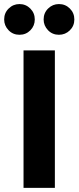

<svg xmlns="http://www.w3.org/2000/svg" viewBox="-61 -902 377 922"><path d="M202.5 0H52V-660H202.5ZM32.5 -735Q1 -735 -20 -757Q-41 -779 -41 -808.5Q-41 -840 -19.2 -861.2Q2.5 -882.5 32.5 -882.5Q63 -882.5 84.5 -861Q106 -839.5 106 -808.5Q106 -778 84.8 -756.5Q63.5 -735 32.5 -735ZM222 -735Q190.5 -735 169.5 -757Q148.5 -779 148.5 -808.5Q148.5 -840 170.2 -861.2Q192 -882.5 222 -882.5Q253 -882.5 274.5 -861Q296 -839.5 296 -808.5Q296 -777.5 274.2 -756.2Q252.5 -735 222 -735Z"/></svg>

Font: Lucymar Sans
Style: Bold
Weight: 700
Foundry: The League of Moveable Type (original font) / Main changes by Cristiano Sobral with portions from Mirco Monsees
Version: Version 2.001;August 30, 2020;FontCreator 13.0.0.2681 64-bit